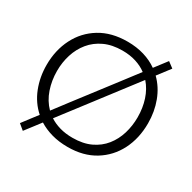

<svg xmlns="http://www.w3.org/2000/svg" viewBox="-175 -927 1168 1165"><g transform="rotate(30 409.0 -344.0)"><path d="M128.5 61.5 90 29.5Q110.5 2.5 130 -23.2Q149.5 -49 169 -74Q111.5 -125 82.5 -199Q53.5 -273 53.5 -357.5Q53.5 -461 95.8 -544.5Q138 -628 217.8 -676.8Q297.5 -725.5 409.5 -725.5Q473 -725.5 526 -709.5Q579 -693.5 620.5 -664Q636.5 -685 652.8 -706.2Q669 -727.5 685.5 -749L725.5 -719Q691 -673.5 659 -632Q710.5 -581.5 737.2 -510.5Q764 -439.5 764 -357.5Q764 -252.5 721.8 -169.2Q679.5 -86 600.8 -37.8Q522 10.5 412.5 10.5Q351 10.5 300.2 -3.8Q249.5 -18 209 -43.5Q189 -17.5 169 8.8Q149 35 128.5 61.5ZM126.5 -357.5Q126.5 -291 147 -230.8Q167.5 -170.5 210 -127.5Q228.5 -152 248 -177.2Q267.5 -202.5 288 -230L485 -487Q510.5 -520.5 534 -551.2Q557.5 -582 580 -611.5Q547.5 -636 504.8 -649.5Q462 -663 410 -663Q338 -663 284.8 -638.2Q231.5 -613.5 196.2 -570.5Q161 -527.5 143.8 -472.8Q126.5 -418 126.5 -357.5ZM410 -52.5Q483.5 -52.5 536.5 -77.5Q589.5 -102.5 623.8 -145.5Q658 -188.5 674.5 -243.2Q691 -298 691 -357.5Q691 -423 672.5 -479.5Q654 -536 617.5 -577.5Q574.5 -521.5 526 -458L327.5 -198.5Q306.5 -171.5 287.2 -146Q268 -120.5 249 -96Q280.5 -75.5 320.8 -64Q361 -52.5 410 -52.5Z"/></g></svg>

Font: Commissioner Light
Style: Regular
Weight: 300
Designer: Kostas Bartsokas
Foundry: Kostas Bartsokas
Version: Version 1.000; ttfautohint (v1.8.3)